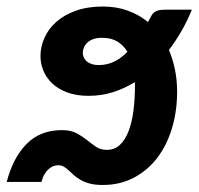

<svg xmlns="http://www.w3.org/2000/svg" viewBox="-54 -544 596 574"><path d="M-34 0Q-15 -73 25.8 -114Q66.5 -155 131.5 -155Q157.5 -155 174.8 -145.8Q192 -136.5 205.8 -125.5Q219.5 -114.5 233 -105.2Q246.5 -96 265.5 -96Q288.5 -96 304.5 -111Q320.5 -126 330.5 -152.2Q340.5 -178.5 345 -213.5Q349.5 -248.5 349.5 -288.5Q349.5 -291 349.2 -293.5Q349 -296 349 -298.5Q318.5 -279.5 284 -268.5Q249.5 -257.5 210.5 -257.5Q174.5 -257.5 147.5 -267.5Q120.5 -277.5 102.8 -294Q85 -310.5 76 -332Q67 -353.5 67 -376.5Q67 -404.5 79 -431.2Q91 -458 114.5 -478.8Q138 -499.5 173 -512Q208 -524.5 254 -524.5Q293.5 -524.5 327.2 -512.5Q361 -500.5 388.5 -478L390.5 -482Q395 -490 398.2 -496.2Q401.5 -502.5 406.5 -506.8Q411.5 -511 419.2 -513Q427 -515 441.5 -515H519.5Q508 -486 490.8 -455.2Q473.5 -424.5 451 -394.5Q462.5 -367.5 469 -336.2Q475.5 -305 475.5 -270Q475.5 -211.5 460.2 -160.8Q445 -110 416.2 -72.2Q387.5 -34.5 346.2 -12.8Q305 9 253 9Q230.5 9 214.5 4.8Q198.5 0.5 186.8 -6.2Q175 -13 166.8 -20.5Q158.5 -28 151.2 -34.8Q144 -41.5 136.8 -45.8Q129.5 -50 120.5 -50Q113.5 -50 106.2 -47.5Q99 -45 92 -39Q85 -33 79.2 -23.5Q73.5 -14 70 0ZM241.5 -349.5Q264.5 -349.5 285.2 -358.8Q306 -368 327 -389Q315.5 -408.5 297 -419.8Q278.5 -431 251.5 -431Q235 -431 224 -426.8Q213 -422.5 206.2 -415.8Q199.5 -409 196.5 -401.2Q193.5 -393.5 193.5 -386Q193.5 -380 196 -373.5Q198.5 -367 204 -361.8Q209.5 -356.5 218.8 -353Q228 -349.5 241.5 -349.5Z"/></svg>

Font: Lato Heavy
Style: Italic
Weight: 800
Italic angle: -7°
Designer: Lukasz Dziedzic
Foundry: tyPoland Lukasz Dziedzic
Version: Version 2.007; 2014-02-27